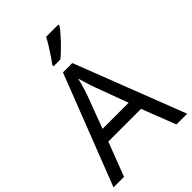

<svg xmlns="http://www.w3.org/2000/svg" viewBox="-268 -1060 1176 1176"><g transform="rotate(-45 319.5 -472.0)"><path d="M545 0 459 -221H176L91 0H0L279 -717H360L638 0ZM352 -517Q349 -525 342 -546Q335 -567 328.5 -589.5Q322 -612 318 -624Q313 -604 307.5 -583.5Q302 -563 296.5 -546Q291 -529 287 -517L206 -301H432ZM466 -934Q457 -920 440 -900Q423 -880 402.5 -858.5Q382 -837 361.5 -817.5Q341 -798 323 -784H265V-796Q280 -815 297.5 -841Q315 -867 332 -894.5Q349 -922 360 -944H466Z"/></g></svg>

Font: Noto Sans Hebrew
Style: Regular
Weight: 400
Designer: Monotype Design Team
Foundry: Monotype Imaging Inc.
Version: Version 2.003;January 10, 2023;FontCreator 14.0.0.2877 64-bi